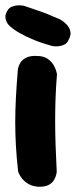

<svg xmlns="http://www.w3.org/2000/svg" viewBox="-22 -712 288 731"><path d="M123 -1Q101 -3 86.5 -11.5Q72 -20 63 -31Q54 -42 50.5 -50.5Q47 -59 47 -59Q41 -113 38.5 -158.5Q36 -204 36 -247Q36 -290 38.5 -338.5Q41 -387 46 -448Q46 -448 48 -456Q50 -464 56.5 -474.5Q63 -485 78 -492.5Q93 -500 117 -499Q144 -499 159.5 -488Q175 -477 182.5 -463.5Q190 -450 192.5 -440Q195 -430 195 -430Q191 -381 189.5 -338Q188 -295 188 -252.5Q188 -210 189.5 -162.5Q191 -115 194 -58Q194 -58 192.5 -49Q191 -40 184.5 -28Q178 -16 163.5 -8Q149 0 123 -1ZM176 -537Q162 -541 141.5 -547.5Q121 -554 99 -563.5Q77 -573 55 -585Q33 -597 16 -612Q16 -612 11.5 -616.5Q7 -621 3 -629Q-1 -637 -1.5 -647.5Q-2 -658 6 -671Q12 -682 23 -686.5Q34 -691 44.5 -691.5Q55 -692 62 -691Q69 -690 69 -690Q95 -681 127.5 -670Q160 -659 209 -637Q209 -637 217 -631.5Q225 -626 234 -616Q243 -606 246 -591.5Q249 -577 238 -558Q233 -547 222.5 -542Q212 -537 201.5 -536Q191 -535 183.5 -536Q176 -537 176 -537Z"/></svg>

Font: Sour Gummy
Style: Bold
Weight: 700
Designer: Stefie Justprince
Foundry: Eifetstype
Version: Version 1.000